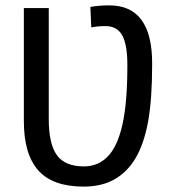

<svg xmlns="http://www.w3.org/2000/svg" viewBox="-20 -689 640 719"><path d="M293.5 9.8Q177.2 9.8 123.3 -51Q69.3 -111.8 69.3 -235.4V-658.7H162.6V-243.2Q162.6 -150.4 192.9 -108.2Q223.1 -65.9 294.4 -65.9Q348.1 -65.9 384.3 -103.8Q420.4 -141.6 438.7 -223.4Q457 -305.2 457 -445.3Q457 -522 437.7 -556.6Q418.5 -591.3 374.5 -591.3Q346.2 -591.3 321.8 -586.4L318.4 -663.1Q351.1 -668.9 389.2 -668.9Q549.8 -668.9 549.8 -451.7Q549.8 -315.4 534.4 -232.7Q519 -149.9 488 -97.4Q457 -44.9 408.9 -17.6Q360.8 9.8 293.5 9.8Z"/></svg>

Font: Cousine
Style: Regular
Weight: 400
Monospace: yes
Designer: Steve Matteson
Foundry: Monotype Imaging Inc.
Version: Version 1.21